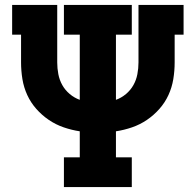

<svg xmlns="http://www.w3.org/2000/svg" viewBox="-20 -755 790 775"><path d="M238 0V-120H302V-225Q269 -230 237 -241Q205 -252 177 -271Q149 -290 126.5 -315.5Q104 -341 90 -371.5Q76 -402 70.5 -435.5Q65 -469 65 -503V-615H29V-735H211V-503Q211 -479 215.5 -455.5Q220 -432 231.5 -411.5Q243 -391 261.5 -375.5Q280 -360 302 -352V-615H238V-735H512V-615H448V-352Q470 -360 488.5 -375.5Q507 -391 518.5 -411.5Q530 -432 534.5 -455.5Q539 -479 539 -503V-735H721V-615H685V-503Q685 -469 679.5 -435.5Q674 -402 660 -371.5Q646 -341 623.5 -315.5Q601 -290 573 -271Q545 -252 513 -241Q481 -230 448 -225V-120H512V0Z"/></svg>

Font: Iosevka Etoile Heavy
Style: Regular
Weight: 900
Designer: Belleve Invis
Foundry: Belleve Invis
Version: Version 22.1.2; ttfautohint (v1.8.4)